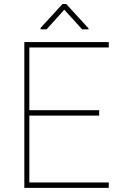

<svg xmlns="http://www.w3.org/2000/svg" viewBox="-20 -916 594 936"><path d="M293.5 -868.7 207 -772.9H177.7V-779.8L284.7 -896.5H302.7L411.6 -777.8V-772.9H380.4ZM510.3 -684.6H123V-378.9H463.4V-352.5H123V-26.4H510.3V0H98.6V-710.9H510.3Z"/></svg>

Font: Robert Sans Thin
Style: Regular
Weight: 100
Designer: Christian Robertson (extended by Adam Twardoch)
Foundry: Google
Version: Version 12.135;April 2, 2019;FontCreator 11.5.0.2425 64-bit;